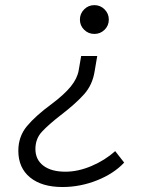

<svg xmlns="http://www.w3.org/2000/svg" viewBox="-20 -547 626 752"><path d="M224.6 185.5Q143.6 185.5 97.7 147.9Q51.8 110.4 51.8 43.5Q51.8 -12.2 85.4 -52.7Q119.1 -93.3 181.6 -139.2Q231.9 -176.8 257.3 -208.3Q282.7 -239.7 288.1 -271L297.9 -327.6H360.8L350.6 -267.6Q342.3 -214.4 308.8 -177.2Q275.4 -140.1 218.8 -96.7Q170.9 -59.6 144.8 -31.7Q118.7 -3.9 118.7 36.6Q118.7 78.1 149.7 101.8Q180.7 125.5 236.3 125.5Q285.6 125.5 338.1 103.3Q390.6 81.1 431.2 44.9L466.3 89.8Q426.3 132.8 360.4 159.2Q294.4 185.5 224.6 185.5ZM349.6 -414.1Q326.2 -414.1 309.6 -430.4Q293 -446.8 293 -470.2Q293 -493.7 309.6 -510.3Q326.2 -526.9 349.6 -526.9Q373 -526.9 389.6 -510.3Q406.2 -493.7 406.2 -470.2Q406.2 -446.8 389.6 -430.4Q373 -414.1 349.6 -414.1Z"/></svg>

Font: Cascadia Code PL Light
Style: Italic
Weight: 300
Italic angle: -10°
Monospace: yes
Designer: Aaron Bell
Foundry: Saja Typeworks
Version: Version 2404.023; ttfautohint (v1.8.4)